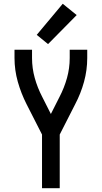

<svg xmlns="http://www.w3.org/2000/svg" viewBox="-20 -999 540 1019"><path d="M203 0H297V-285L379 -446Q409 -503 426 -565Q443 -627 443 -691V-735H350V-691Q350 -637 335.5 -585Q321 -533 296 -485L250 -394L204 -485Q179 -533 164.5 -585Q150 -637 150 -691V-735H57V-691Q57 -627 74.5 -565Q92 -503 121 -446L203 -285ZM235 -765 387 -919 313 -979 175 -814Z"/></svg>

Font: Iosevka SS08 Medium
Style: Regular
Weight: 500
Monospace: yes
Designer: Belleve Invis
Foundry: Belleve Invis
Version: Version 3.4.3; ttfautohint (v1.8.3)